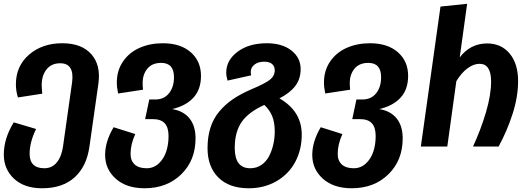

<svg xmlns="http://www.w3.org/2000/svg" viewBox="-29 -776 2800 1017"><path d="M300.8 -546.9Q403.3 -546.9 454.6 -489Q505.9 -431.2 492.2 -333L444.8 0Q430.2 105 366.5 163.1Q302.7 221.2 193.8 221.2Q99.6 221.2 45.4 170.7Q-8.8 120.1 -8.8 43Q-8.8 -43 43.9 -127.9L162.1 -92.8Q127.9 -22.5 127.9 38.1Q127.9 115.2 206.1 115.2Q247.1 115.2 272.5 83.5Q297.9 51.8 305.2 -2.9L353 -340.8Q365.7 -440.9 290 -440.9Q243.2 -440.9 217.5 -408.4Q191.9 -376 191.9 -326.2Q191.9 -309.1 194.8 -279.8L65.9 -259.8Q55.2 -294.4 55.2 -329.1Q55.2 -426.3 125 -486.6Q194.8 -546.9 300.8 -546.9Z M882.8 -198.2Q942.9 -188.5 974.9 -148.7Q1006.8 -108.9 1006.8 -43Q1006.8 73.2 931.2 147.2Q855.5 221.2 736.8 221.2Q640.6 221.2 584.2 170.7Q527.8 120.1 527.8 44.9Q527.8 -26.4 572.8 -102.1L687.5 -65.9Q662.6 -11.7 662.6 39.1Q662.6 75.2 684.3 95.2Q706.1 115.2 747.6 115.2Q784.7 115.2 811.8 90.1Q838.9 64.9 851.3 27.1Q863.8 -10.7 863.8 -55.2Q863.8 -101.1 843.5 -123Q823.2 -145 780.8 -145H739.7L761.7 -249H793.5Q839.8 -249 866.2 -282Q892.6 -314.9 892.6 -367.2Q892.6 -442.9 824.7 -442.9Q776.9 -442.9 751.7 -412.4Q726.6 -381.8 726.6 -336.9Q726.6 -318.4 728.5 -300.8L596.7 -280.8Q589.8 -312.5 589.8 -338.9Q589.8 -402.8 622.8 -450.7Q655.8 -498.5 710.7 -522.7Q765.6 -546.9 833.5 -546.9Q927.2 -546.9 981.4 -499.3Q1035.6 -451.7 1035.6 -374Q1035.6 -302.7 995.8 -259Q956.1 -215.3 882.8 -198.2Z M1451.2 -254.9Q1569.3 -187 1569.3 -63Q1569.3 16.6 1535.2 81.1Q1501 145.5 1436.3 183.3Q1371.6 221.2 1288.1 221.2Q1185.1 221.2 1127.7 164.3Q1070.3 107.4 1070.3 8.8Q1070.3 -51.3 1085.7 -99.6Q1101.1 -147.9 1132.3 -185.3Q1163.6 -222.7 1205.3 -251Q1247.1 -279.3 1305.2 -304.2Q1376.5 -334 1401.4 -354.2Q1426.3 -374.5 1426.3 -403.8Q1426.3 -424.8 1412.1 -437Q1397.9 -449.2 1371.1 -449.2Q1337.9 -449.2 1318.6 -433.6Q1299.3 -418 1299.3 -396Q1299.3 -386.7 1301.3 -377L1176.3 -349.1Q1169.4 -372.1 1169.4 -392.1Q1169.4 -457 1229.5 -502Q1289.6 -546.9 1384.3 -546.9Q1465.8 -546.9 1514.6 -508.5Q1563.5 -470.2 1563.5 -410.2Q1563.5 -358.4 1535.6 -321.3Q1507.8 -284.2 1451.2 -254.9ZM1296.4 115.2Q1329.6 115.2 1355.5 97.7Q1381.3 80.1 1396.2 51.3Q1411.1 22.5 1418.7 -11Q1426.3 -44.4 1426.3 -80.1Q1426.3 -127.9 1412.6 -161.1Q1398.9 -194.3 1371.1 -220.2Q1287.6 -182.6 1251 -129.9Q1214.4 -77.1 1214.4 7.8Q1214.4 115.2 1296.4 115.2Z M1980 -198.2Q2040 -188.5 2072 -148.7Q2104 -108.9 2104 -43Q2104 73.2 2028.3 147.2Q1952.6 221.2 1834 221.2Q1737.8 221.2 1681.4 170.7Q1625 120.1 1625 44.9Q1625 -26.4 1669.9 -102.1L1784.7 -65.9Q1759.8 -11.7 1759.8 39.1Q1759.8 75.2 1781.5 95.2Q1803.2 115.2 1844.7 115.2Q1881.8 115.2 1908.9 90.1Q1936 64.9 1948.5 27.1Q1960.9 -10.7 1960.9 -55.2Q1960.9 -101.1 1940.7 -123Q1920.4 -145 1877.9 -145H1836.9L1858.9 -249H1890.6Q1937 -249 1963.4 -282Q1989.7 -314.9 1989.7 -367.2Q1989.7 -442.9 1921.9 -442.9Q1874 -442.9 1848.9 -412.4Q1823.7 -381.8 1823.7 -336.9Q1823.7 -318.4 1825.7 -300.8L1693.8 -280.8Q1687 -312.5 1687 -338.9Q1687 -402.8 1720 -450.7Q1752.9 -498.5 1807.9 -522.7Q1862.8 -546.9 1930.7 -546.9Q2024.4 -546.9 2078.6 -499.3Q2132.8 -451.7 2132.8 -374Q2132.8 -302.7 2093 -259Q2053.2 -215.3 1980 -198.2Z M2551.3 -545.9Q2626 -545.9 2670.7 -492.2Q2715.3 -438.5 2715.3 -346.2Q2715.3 -263.7 2686.3 -173.3Q2657.2 -83 2612.3 0H2476.6Q2518.1 -89.8 2545.2 -181.6Q2572.3 -273.4 2572.3 -344.2Q2572.3 -438 2511.2 -438Q2480.5 -438 2448.2 -414.8Q2416 -391.6 2388.2 -346.2L2340.3 0H2200.2L2304.2 -741.2L2445.3 -755.9L2406.2 -472.2Q2462.9 -545.9 2551.3 -545.9Z"/></svg>

Font: FiraGO SemiBold
Style: Italic
Weight: 600
Italic angle: -8°
Designer: bBox Type GmbH
Foundry: bBox Type GmbH
Version: Version 1.001;PS 001.001;hotconv 1.0.88;makeotf.lib2.5.64775